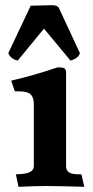

<svg xmlns="http://www.w3.org/2000/svg" viewBox="-20 -715 359 738"><path d="M98 -693Q158 -695 180 -695Q202 -695 207 -683L287 -511Q286 -504 278 -496Q270 -488 251 -482L149 -605L48 -482Q20 -489 12 -511ZM234 -433V-76Q234 -60 246 -52Q258 -44 293 -45L304 3Q198 0 158 0Q118 0 51 3L41 -45Q82 -46 96 -54Q110 -62 110 -76V-316Q110 -340 98 -352Q86 -364 50 -364H37L23 -405Q113 -426 201 -456Q222 -456 228 -452Q234 -448 234 -433Z"/></svg>

Font: Lusitana
Style: Bold
Weight: 700
Designer: Ana Paula Megda
Foundry: Ana Paula Megda
Version: Version 1.001; ttfautohint (v1.4.1)